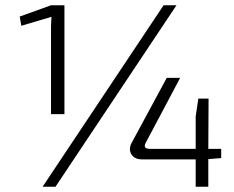

<svg xmlns="http://www.w3.org/2000/svg" viewBox="-20 -710 889 730"><path d="M191 0H142L602 -690H651ZM55 -647 174 -690H225V-276H174V-609Q175 -640 176 -646L61 -612ZM772 -105V0H724V-104H519Q494 -104 481 -121Q468 -140 479 -164L614 -414H665L534 -167Q522 -144 550 -144H724V-267L734 -335H773L772 -144H821V-109Z"/></svg>

Font: Taylor Sans Light
Style: Regular
Weight: 300
Italic angle: -8°
Designer: Natanael Gama
Version: Version 1.001 September 8, 2015